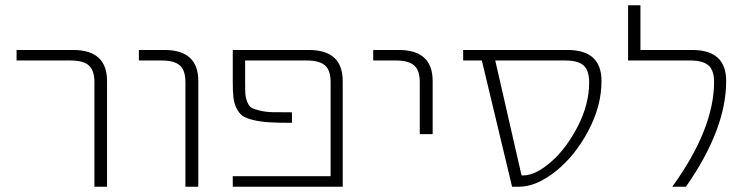

<svg xmlns="http://www.w3.org/2000/svg" viewBox="-20 -710 2829 730"><path d="M43 -480V-520H258Q387 -520 387 -402V0H339V-398Q339 -442 318 -461Q297 -480 248 -480Z M508 -480V-520H605Q734 -520 734 -402V0H685V-398Q685 -442 664 -461Q643 -480 594 -480Z M1154 -520Q1283 -520 1283 -402V0H865V-40H1237V-398Q1237 -442 1216 -461Q1195 -480 1146 -480H912V-398Q912 -367 913 -352Q914 -337 920.5 -321.5Q927 -306 936 -300.5Q945 -295 968 -289.5Q991 -284 1017 -283.5Q1043 -283 1090 -283V-243Q1037 -243 1004 -245Q971 -247 943.5 -253.5Q916 -260 902.5 -269.5Q889 -279 879.5 -298Q870 -317 867.5 -339.5Q865 -362 865 -398V-520Z M1399 -480V-520H1496Q1625 -520 1625 -402V-200H1576V-398Q1576 -442 1555 -461Q1534 -480 1485 -480Z M2267 -402Q2267 -307 2216.5 -212Q2166 -117 2092.5 -58.5Q2019 0 1953 0H1927L1812 -480H1741V-520H2138Q2267 -520 2267 -402ZM1863 -480 1963 -43H1969Q2016 -43 2075 -94.5Q2134 -146 2177 -230Q2220 -314 2220 -396Q2220 -442 2199 -461Q2178 -480 2129 -480Z M2612 -520Q2741 -520 2741 -402Q2741 -219 2588 0H2536Q2695 -220 2695 -399Q2695 -442 2674 -461Q2653 -480 2604 -480H2368V-690H2415V-520Z"/></svg>

Font: Mplus 1p Light
Style: Regular
Weight: 300
Version: Version 1.061